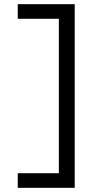

<svg xmlns="http://www.w3.org/2000/svg" viewBox="-20 -790 508 920"><path d="M338 110H65V40H262V-700H65V-770H338Z"/></svg>

Font: M PLUS 1 Thin
Style: Regular
Weight: 400
Version: Version 1.001